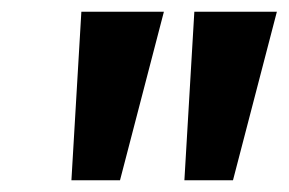

<svg xmlns="http://www.w3.org/2000/svg" viewBox="-20 -725 493 328"><path d="M102 -417 119 -705H260L185 -417ZM295 -417 312 -705H453L378 -417Z"/></svg>

Font: Nunito Sans 10pt SemiCondensed
Style: Bold Italic
Weight: 700
Width: 4
Italic angle: -9°
Designer: Vernon Adams
Foundry: Vernon Adams
Version: Version 3.101;gftools[0.9.27]